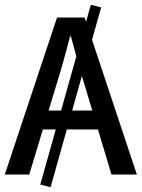

<svg xmlns="http://www.w3.org/2000/svg" viewBox="-20 -728 591 801"><path d="M191 53 148 42 359 -708 402 -697ZM0 0 218 -655H333L551 0H445L338 -357Q321 -411 306 -465.5Q291 -520 276 -576H272Q258 -520 242.5 -465.5Q227 -411 210 -357L102 0ZM122 -188V-267H427V-188Z"/></svg>

Font: Source Sans 3 ExtraLight Medium
Style: Regular
Weight: 500
Version: Version 3.052;hotconv 1.1.0;makeotfexe 2.6.0